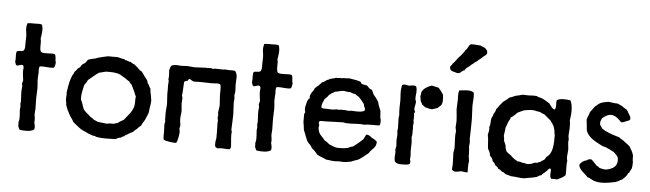

<svg xmlns="http://www.w3.org/2000/svg" viewBox="-45 -834 3399 1004"><g transform="rotate(5 1654.5 -331.5)"><path d="M229 -356C235 -362 236 -373 237 -384C231 -396 237 -419 227 -427C205 -432 174 -422 155 -432C144 -450 154 -479 147 -501C150 -520 157 -554 147 -575C138 -579 125 -577 111 -577C97 -577 83 -578 71 -575C70 -568 67 -560 67 -551C66 -538 71 -523 71 -507C71 -493 70 -480 70 -466C70 -454 72 -438 62 -430C51 -425 39 -430 29 -424C23 -413 27 -396 26 -384C26 -375 24 -373 26 -365C29 -361 28 -352 35 -351C45 -348 56 -361 68 -354C74 -346 70 -335 70 -326C70 -309 73 -293 75 -276C73 -269 72 -263 70 -258C75 -247 72 -235 71 -224C70 -205 73 -185 73 -165C73 -161 71 -156 71 -153C71 -148 73 -143 73 -138C73 -133 71 -128 71 -123C72 -105 74 -88 73 -71C73 -66 70 -61 70 -57C69 -50 72 -43 70 -36C73 -30 75 -22 79 -17C104 -13 138 -12 155 -25C159 -38 155 -52 152 -63C156 -79 150 -93 150 -107C150 -115 152 -124 152 -132C152 -158 150 -187 152 -213V-220C152 -228 153 -234 153 -241C153 -255 151 -269 150 -282C150 -297 151 -310 152 -324C152 -335 149 -346 155 -356C179 -360 206 -351 229 -356Z M750 -236C749 -256 742 -270 742 -290C737 -297 734 -303 731 -310C729 -314 726 -316 724 -320C723 -324 724 -328 721 -332C715 -339 711 -347 705 -353C701 -361 694 -367 690 -375C686 -378 682 -379 679 -381C673 -386 671 -390 666 -394C659 -399 653 -406 646 -410C638 -414 632 -415 627 -421C619 -420 616 -424 609 -425C606 -429 595 -426 594 -432C581 -434 569 -436 557 -440H505C483 -434 458 -431 439 -422C427 -421 417 -417 406 -414C399 -410 396 -401 390 -395C384 -390 375 -387 371 -380C368 -371 361 -367 354 -362C350 -355 344 -349 338 -343C337 -333 330 -329 327 -320C323 -306 317 -295 315 -279C311 -265 310 -247 307 -233C310 -220 305 -208 307 -192C308 -184 311 -179 310 -168L321 -140C322 -137 323 -137 324 -135L335 -113C341 -103 350 -95 354 -83C369 -71 384 -57 400 -47C405 -44 412 -41 419 -38C433 -31 452 -22 467 -19C469 -18 472 -19 474 -19L478 -16C509 -8 544 -11 582 -12C592 -16 600 -22 612 -23C615 -28 621 -29 627 -31C630 -36 635 -39 641 -41C650 -47 660 -53 671 -58C676 -64 683 -70 690 -75C695 -82 702 -88 709 -93C714 -104 721 -115 728 -126L743 -162C746 -172 745 -187 748 -197C750 -209 752 -220 751 -235C751 -236 751 -237 750 -236ZM666 -249C668 -249 667 -247 668 -246C669 -246 669 -245 669 -244C667 -228 669 -208 666 -192C657 -159 635 -140 617 -116C606 -110 594 -104 586 -96C578 -96 573 -94 568 -91C555 -91 541 -92 532 -88C515 -91 499 -91 480 -94C480 -96 479 -96 478 -96C471 -99 462 -102 456 -107C452 -113 442 -114 437 -121C427 -132 413 -139 404 -153C400 -160 398 -169 395 -178C392 -186 389 -194 385 -202C382 -232 390 -253 395 -279C401 -288 408 -296 412 -307C430 -321 447 -337 466 -350L502 -359C532 -360 557 -359 578 -350C587 -345 596 -338 605 -334C613 -328 621 -322 630 -317C632 -311 636 -307 641 -304C650 -286 659 -269 666 -249Z M1181 -11C1190 -18 1188 -27 1187 -39C1186 -59 1182 -84 1185 -102C1185 -107 1182 -111 1182 -116C1183 -143 1185 -169 1185 -195C1185 -217 1182 -238 1182 -260C1182 -265 1184 -272 1184 -277C1184 -284 1182 -290 1182 -296C1183 -302 1185 -306 1185 -312C1186 -327 1183 -341 1184 -356C1184 -370 1186 -384 1185 -399C1182 -407 1181 -417 1174 -422C1159 -425 1140 -421 1124 -425C1104 -420 1073 -428 1058 -422C1049 -428 1040 -424 1032 -424C1029 -424 1026 -425 1023 -425C1002 -425 981 -422 960 -422C950 -422 940 -425 930 -425C916 -426 902 -423 887 -424C871 -425 853 -428 840 -419C835 -413 833 -403 831 -394C832 -380 834 -360 831 -347C836 -339 832 -329 832 -320C833 -303 832 -286 832 -271C832 -255 835 -238 835 -222C835 -201 831 -180 832 -161C833 -155 832 -152 832 -150C832 -141 832 -133 834 -124C828 -111 832 -96 832 -82C833 -65 830 -47 834 -31C844 -24 891 -18 899 -20C906 -22 912 -55 914 -77L911 -96C911 -103 915 -107 914 -115C912 -128 910 -142 911 -157C911 -165 914 -173 914 -181C915 -197 911 -213 911 -230C911 -244 916 -257 909 -268C913 -291 912 -319 914 -340C916 -346 923 -346 928 -348C937 -348 933 -359 941 -359C949 -357 954 -350 963 -348C974 -346 992 -349 1001 -348H1009C1029 -348 1048 -346 1066 -347C1080 -347 1094 -352 1105 -343C1109 -323 1106 -303 1107 -284C1107 -268 1110 -253 1110 -238C1110 -224 1106 -211 1105 -197C1105 -193 1106 -189 1107 -184C1107 -180 1105 -176 1105 -172C1105 -165 1108 -159 1108 -153C1108 -148 1106 -143 1107 -138C1107 -120 1108 -102 1108 -85C1108 -78 1107 -71 1108 -64C1105 -48 1101 -31 1107 -16C1112 -15 1114 -9 1122 -11C1144 -15 1163 -9 1181 -11Z M1472 -356C1478 -362 1479 -373 1480 -384C1474 -396 1480 -419 1470 -427C1448 -432 1417 -422 1398 -432C1387 -450 1397 -479 1390 -501C1393 -520 1400 -554 1390 -575C1381 -579 1368 -577 1354 -577C1340 -577 1326 -578 1314 -575C1313 -568 1310 -560 1310 -551C1309 -538 1314 -523 1314 -507C1314 -493 1313 -480 1313 -466C1313 -454 1315 -438 1305 -430C1294 -425 1282 -430 1272 -424C1266 -413 1270 -396 1269 -384C1269 -375 1267 -373 1269 -365C1272 -361 1271 -352 1278 -351C1288 -348 1299 -361 1311 -354C1317 -346 1313 -335 1313 -326C1313 -309 1316 -293 1318 -276C1316 -269 1315 -263 1313 -258C1318 -247 1315 -235 1314 -224C1313 -205 1316 -185 1316 -165C1316 -161 1314 -156 1314 -153C1314 -148 1316 -143 1316 -138C1316 -133 1314 -128 1314 -123C1315 -105 1317 -88 1316 -71C1316 -66 1313 -61 1313 -57C1312 -50 1315 -43 1313 -36C1316 -30 1318 -22 1322 -17C1347 -13 1381 -12 1398 -25C1402 -38 1398 -52 1395 -63C1399 -79 1393 -93 1393 -107C1393 -115 1395 -124 1395 -132C1395 -158 1393 -187 1395 -213V-220C1395 -228 1396 -234 1396 -241C1396 -255 1394 -269 1393 -282C1393 -297 1394 -310 1395 -324C1395 -335 1392 -346 1398 -356C1422 -360 1449 -351 1472 -356Z M1950 -203C1957 -208 1956 -221 1956 -233C1950 -245 1952 -265 1950 -280C1944 -295 1937 -309 1934 -326C1925 -340 1917 -351 1907 -362C1904 -370 1899 -378 1896 -386C1882 -388 1877 -399 1868 -406C1857 -408 1853 -408 1842 -411C1836 -414 1837 -423 1828 -424C1813 -430 1792 -431 1773 -435C1757 -433 1746 -435 1732 -432C1721 -435 1715 -429 1704 -432C1693 -426 1675 -427 1666 -419C1652 -416 1646 -405 1633 -402C1628 -395 1621 -391 1617 -384C1609 -381 1606 -373 1598 -369C1593 -349 1571 -338 1576 -313C1568 -309 1565 -300 1562 -290L1557 -269C1555 -258 1555 -249 1559 -239C1558 -233 1553 -232 1554 -224V-187C1557 -174 1558 -159 1560 -145C1570 -125 1576 -98 1587 -83C1590 -79 1592 -78 1595 -75C1602 -69 1606 -61 1611 -53C1623 -46 1631 -34 1641 -23C1655 -14 1674 -10 1690 -1C1703 -1 1716 3 1729 3C1738 4 1747 2 1757 2C1767 2 1776 4 1784 3C1797 3 1807 -1 1817 -1C1829 -7 1843 -11 1857 -16C1875 -27 1892 -41 1909 -55C1920 -78 1947 -84 1945 -118C1937 -125 1929 -131 1918 -135C1910 -142 1902 -150 1887 -150L1874 -124C1858 -109 1842 -95 1824 -82C1813 -80 1805 -76 1797 -72C1780 -68 1761 -67 1740 -68C1724 -70 1713 -77 1699 -82C1691 -89 1683 -96 1672 -101C1662 -116 1648 -125 1642 -138C1636 -152 1633 -166 1638 -176C1636 -183 1632 -190 1636 -197C1646 -203 1658 -199 1669 -200C1699 -202 1729 -201 1760 -203C1767 -203 1771 -200 1778 -200C1810 -198 1842 -205 1872 -200C1893 -205 1926 -202 1950 -203ZM1869 -282C1870 -278 1866 -279 1868 -274C1857 -266 1840 -266 1824 -266C1809 -266 1795 -269 1784 -265C1772 -268 1758 -268 1742 -268C1739 -268 1735 -266 1732 -266C1728 -266 1726 -268 1723 -268C1715 -267 1708 -265 1701 -265C1691 -264 1681 -266 1671 -266C1661 -266 1649 -264 1641 -271C1639 -292 1649 -300 1653 -315C1661 -324 1670 -329 1675 -340C1680 -341 1683 -345 1686 -348C1691 -352 1700 -354 1705 -359C1720 -360 1733 -367 1748 -367C1759 -367 1770 -362 1783 -364C1791 -360 1800 -357 1811 -356C1817 -351 1824 -347 1831 -343C1842 -332 1852 -320 1861 -307C1861 -296 1867 -291 1869 -282Z M2126 -16C2128 -20 2129 -23 2129 -30C2129 -34 2125 -39 2126 -44C2130 -60 2125 -76 2126 -91C2127 -110 2128 -140 2124 -157C2127 -166 2128 -176 2127 -186C2127 -193 2128 -206 2126 -216C2128 -220 2127 -228 2129 -233C2124 -244 2130 -263 2126 -277C2125 -284 2130 -286 2131 -291C2119 -305 2132 -327 2131 -345C2128 -347 2130 -352 2127 -354C2125 -371 2130 -389 2129 -403C2129 -410 2128 -418 2124 -424C2115 -430 2099 -426 2088 -424C2076 -426 2064 -431 2053 -425C2048 -422 2050 -415 2049 -410C2044 -388 2049 -366 2049 -342C2048 -316 2047 -290 2050 -266C2044 -243 2053 -204 2047 -181C2051 -165 2048 -149 2047 -134C2047 -124 2049 -115 2049 -105L2045 -83C2045 -80 2047 -76 2047 -72C2047 -53 2042 -38 2049 -22C2056 -14 2067 -10 2083 -11C2099 -11 2115 -10 2126 -16ZM2257 -331C2274 -341 2271 -368 2269 -392C2260 -404 2253 -417 2242 -427C2231 -430 2218 -432 2206 -435C2184 -427 2164 -417 2154 -395C2155 -386 2153 -380 2151 -373C2154 -367 2153 -356 2156 -348C2159 -343 2163 -337 2165 -331C2172 -328 2176 -322 2183 -318C2194 -317 2205 -311 2217 -312C2228 -313 2237 -319 2247 -321C2250 -324 2253 -328 2257 -331Z M2349 -7C2361 7 2372 3 2392 -1C2400 -5 2425 5 2432 0C2432 -5 2431 -50 2434 -53C2436 -57 2430 -83 2430 -91C2430 -93 2432 -93 2431 -96C2431 -109 2428 -123 2428 -137C2428 -143 2430 -149 2430 -156C2430 -162 2428 -168 2428 -175C2429 -209 2430 -245 2430 -279C2430 -302 2427 -325 2427 -347C2427 -371 2432 -395 2428 -417C2411 -432 2376 -425 2351 -422C2346 -407 2348 -390 2348 -373C2348 -357 2346 -340 2346 -323C2346 -313 2349 -301 2349 -291C2350 -280 2351 -269 2351 -258C2351 -248 2349 -238 2349 -228L2353 -208C2348 -178 2353 -149 2353 -121C2353 -111 2349 -101 2349 -91C2350 -66 2353 -32 2349 -7ZM2479 -636C2479 -647 2470 -648 2467 -655C2458 -658 2449 -662 2441 -666C2425 -666 2404 -670 2391 -668C2378 -661 2377 -643 2366 -636C2360 -623 2350 -614 2342 -603C2327 -590 2318 -570 2303 -557C2302 -548 2292 -548 2293 -537C2294 -526 2301 -520 2310 -518C2322 -516 2330 -510 2340 -512C2353 -514 2357 -528 2369 -529C2372 -533 2373 -537 2377 -540C2385 -548 2396 -553 2403 -562C2414 -568 2420 -578 2432 -583C2438 -593 2451 -596 2457 -606C2466 -614 2484 -621 2479 -636Z M2944 -30C2946 -52 2942 -83 2946 -106C2939 -123 2946 -144 2946 -163C2946 -181 2940 -199 2944 -216L2941 -235C2943 -262 2946 -293 2941 -317C2947 -350 2949 -395 2935 -421C2913 -425 2881 -427 2864 -416C2859 -402 2868 -373 2856 -366C2841 -371 2835 -385 2826 -396C2812 -404 2797 -415 2782 -420L2766 -424L2758 -428C2741 -431 2723 -427 2705 -428C2699 -428 2694 -429 2689 -429C2680 -429 2668 -424 2662 -423L2651 -421C2639 -418 2629 -410 2618 -409C2607 -400 2597 -391 2585 -383C2580 -376 2574 -370 2568 -363C2562 -355 2558 -347 2552 -341C2550 -331 2547 -323 2541 -317C2540 -306 2534 -300 2531 -290C2528 -276 2531 -256 2524 -246C2528 -232 2523 -216 2520 -204C2526 -183 2524 -153 2528 -131C2534 -121 2540 -112 2541 -96C2550 -90 2555 -80 2558 -68C2566 -63 2570 -56 2574 -48C2581 -44 2587 -40 2590 -32C2599 -30 2604 -24 2610 -19C2619 -17 2625 -12 2631 -7C2641 -5 2650 -2 2659 1C2683 1 2706 7 2729 6C2733 6 2739 4 2744 3C2764 0 2778 -2 2795 -7C2801 -12 2808 -16 2818 -18C2823 -27 2832 -31 2839 -38C2847 -44 2850 -55 2861 -57C2868 -52 2864 -41 2864 -30C2864 -18 2864 -9 2872 -3C2884 -5 2889 -4 2902 -3C2917 -11 2934 -17 2944 -30ZM2859 -279C2863 -266 2867 -254 2867 -238C2869 -239 2869 -238 2869 -237C2870 -185 2868 -136 2837 -117C2833 -112 2830 -105 2826 -100C2819 -96 2812 -93 2807 -87C2801 -86 2796 -84 2792 -81C2786 -80 2779 -82 2776 -79C2768 -80 2767 -73 2760 -73C2753 -72 2749 -70 2741 -70C2729 -69 2726 -76 2714 -74C2706 -76 2699 -80 2688 -79C2676 -86 2665 -92 2656 -101C2648 -111 2635 -116 2626 -125C2623 -135 2617 -142 2618 -156C2614 -165 2611 -174 2607 -182C2608 -192 2606 -199 2604 -207C2605 -221 2609 -232 2609 -248C2613 -257 2616 -267 2620 -278C2623 -287 2630 -294 2632 -305C2646 -312 2654 -323 2665 -333C2677 -338 2688 -345 2702 -349C2716 -350 2727 -354 2743 -353C2758 -353 2767 -347 2782 -347C2788 -342 2798 -339 2806 -336C2818 -327 2828 -316 2840 -308C2842 -302 2847 -298 2850 -294C2853 -289 2855 -284 2859 -279Z M3041 -114C3033 -114 3011 -98 3011 -89C3011 -76 3021 -65 3031 -55C3041 -45 3052 -37 3058 -29C3076 -25 3085 -13 3104 -10C3118 -6 3136 -6 3149 -7C3162 -8 3184 -11 3205 -16C3219 -19 3228 -28 3239 -32C3240 -33 3241 -34 3242 -33C3244 -37 3247 -39 3250 -41C3251 -46 3258 -45 3258 -51C3266 -55 3265 -68 3274 -71C3277 -81 3283 -87 3286 -96C3287 -105 3289 -113 3288 -123C3290 -124 3289 -125 3288 -128C3286 -137 3286 -151 3286 -163C3281 -180 3273 -194 3264 -208C3256 -216 3246 -223 3236 -230C3228 -239 3214 -242 3206 -251C3172 -261 3137 -271 3112 -290C3109 -299 3101 -302 3100 -312C3098 -327 3105 -332 3107 -342C3119 -351 3135 -365 3157 -364C3179 -363 3201 -338 3207 -332C3213 -326 3226 -335 3238 -339C3244 -342 3252 -342 3255 -349C3257 -362 3251 -368 3247 -375C3241 -383 3239 -391 3233 -397C3226 -404 3216 -406 3209 -413C3201 -419 3191 -421 3182 -426C3164 -426 3153 -429 3134 -431C3124 -429 3102 -426 3091 -420C3080 -414 3075 -406 3066 -401L3042 -369C3039 -354 3031 -343 3028 -328C3030 -309 3033 -291 3034 -271C3049 -232 3088 -216 3124 -197C3148 -193 3164 -181 3184 -172C3192 -163 3203 -156 3208 -144C3215 -95 3184 -84 3153 -77C3138 -76 3129 -80 3118 -82C3113 -86 3109 -90 3102 -92C3094 -100 3086 -110 3078 -117C3075 -120 3073 -124 3067 -123C3054 -125 3051 -116 3041 -114Z"/></g></svg>

Font: FuturaRener
Style: Regular
Weight: 400
Designer: BSozoo
Foundry: BSozoo
Version: Version 1.0